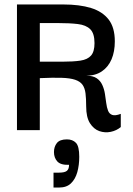

<svg xmlns="http://www.w3.org/2000/svg" viewBox="-20 -583 595 860"><path d="M56 0V-563H263.3Q336.3 -563 387.7 -547.2Q439 -531.3 466.7 -495.5Q494.3 -459.7 494.3 -397.7Q494.3 -352 479.7 -317.5Q465 -283 436.3 -263.5Q407.7 -244 366.3 -244Q396.3 -244 413.2 -232.5Q430 -221 438.3 -202.3Q446.7 -183.7 450 -162.7Q453.3 -141.7 455.8 -121.7Q458.3 -101.7 464 -87.2Q469.7 -72.7 483 -68.2Q496.3 -63.7 521 -73V-14Q502.3 2 476.2 7.5Q450 13 424.8 4.2Q399.7 -4.7 382.8 -31.3Q366 -58 366 -106.3Q366 -141 363 -165Q360 -189 349.3 -203.7Q338.7 -218.3 316.2 -225.8Q293.7 -233.3 255.7 -234.5Q217.7 -235.7 158.3 -233V0ZM158.3 -306.7H259Q308.7 -306.7 340.3 -311.5Q372 -316.3 387.7 -334Q403.3 -351.7 403.3 -389.7Q403.3 -433.3 384.2 -452.2Q365 -471 328.5 -475.3Q292 -479.7 238.7 -479.7H158.3ZM219.7 257V190.3H244Q269.7 190.3 279.5 182.3Q289.3 174.3 289.3 155.3Q252 156.7 236.8 140.2Q221.7 123.7 221.7 98Q221.7 74.3 234.7 57.8Q247.7 41.3 279.7 41.3Q305.3 41.3 320.2 56.8Q335 72.3 335 119Q335 156.7 326.2 188.2Q317.3 219.7 297.8 238.3Q278.3 257 245 257Z"/></svg>

Font: Darker Grotesque Light
Style: Regular
Weight: 300
Designer: Gabriel Lam
Foundry: TypeRant
Version: Version 1.000;gftools[0.9.28]